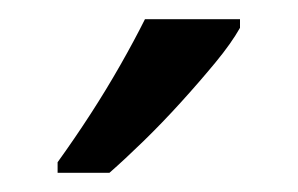

<svg xmlns="http://www.w3.org/2000/svg" viewBox="-20 -786 310 200"><path d="M230 -757Q221 -741 204.5 -721Q188 -701 168.5 -679.5Q149 -658 129.5 -639Q110 -620 94 -606H40V-617Q58 -642 74.5 -667.5Q91 -693 105.5 -718.5Q120 -744 131 -766H230Z"/></svg>

Font: Noto Sans Arabic Condensed
Style: Regular
Weight: 400
Width: 3
Designer: Monotype Design Team, Nadine Chahine, Nizar Qandah and Khaled Hosny
Foundry: Monotype Imaging Inc.
Version: Version 2.012